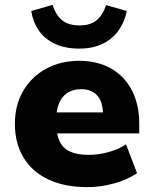

<svg xmlns="http://www.w3.org/2000/svg" viewBox="-20 -755 628 786"><path d="M338 11Q244 11 177.5 -20.5Q111 -52 76 -110.5Q41 -169 41 -248Q41 -324 74.5 -382Q108 -440 167.5 -473Q227 -506 304 -506Q379 -506 434 -475Q489 -444 519.5 -386Q550 -328 550 -249V-209H191V-295H417L402 -283Q402 -337 378.5 -363.5Q355 -390 312 -390Q280 -390 257 -375.5Q234 -361 222 -333Q210 -305 210 -264V-253Q210 -206 224 -176.5Q238 -147 268 -134Q298 -121 343 -121Q382 -121 423 -132Q464 -143 496 -164L541 -46Q501 -19 446.5 -4Q392 11 338 11ZM305 -556Q245 -556 203 -576.5Q161 -597 137.5 -632Q114 -667 108 -710L195 -735Q210 -691 235.5 -671Q261 -651 306 -651Q351 -651 376.5 -673Q402 -695 414 -734L499 -710Q490 -664 464.5 -629Q439 -594 398.5 -575Q358 -556 305 -556Z"/></svg>

Font: Nunito Sans 11pt Black
Style: Regular
Weight: 900
Version: Version 3.101;gftools[0.9.27]